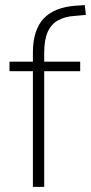

<svg xmlns="http://www.w3.org/2000/svg" viewBox="-20 -727 355 747"><path d="M108 0V-450H17V-487H119L108 -477V-522Q108 -610 149.5 -654.5Q191 -699 276 -705L310 -707L314 -669L270 -665Q234 -663 207 -648.5Q180 -634 166 -603.5Q152 -573 152 -522V-477L142 -487H292V-450H152V0Z"/></svg>

Font: Nunito Sans 10pt SemiCondensed ExtraLight
Style: Regular
Weight: 250
Width: 4
Designer: Vernon Adams
Foundry: Vernon Adams
Version: Version 3.101;gftools[0.9.27]